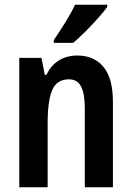

<svg xmlns="http://www.w3.org/2000/svg" viewBox="-20 -786 554 806"><path d="M304 -553Q375 -553 414.5 -505Q454 -457 454 -360V0H336V-332Q336 -392 320.5 -422.5Q305 -453 269 -453Q219 -453 199.5 -408.5Q180 -364 180 -268V0H61V-543H154L168 -472H175Q194 -512 227.5 -532.5Q261 -553 304 -553ZM430 -766V-757Q416 -737 391 -709Q366 -681 338 -653Q310 -625 287 -606H206V-618Q231 -655 255 -693.5Q279 -732 295 -766Z"/></svg>

Font: Avrile Sans Condensed SemiBold
Style: Regular
Weight: 600
Width: 3
Designer: Monotype Design Team
Foundry: Monotype Imaging Inc.
Version: Version 2.001;September 10, 2019;FontCreator 11.5.0.2425 64-